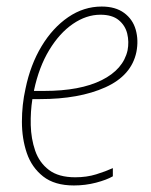

<svg xmlns="http://www.w3.org/2000/svg" viewBox="-20 -557 461 587"><path d="M206 10Q147 10 112 -17.5Q77 -45 62 -89Q47 -133 47 -185Q47 -237 58 -286Q73 -359 107 -415.5Q141 -472 188.5 -504.5Q236 -537 291 -537Q333 -537 359.5 -517.5Q386 -498 395 -466Q404 -434 397 -398Q382 -326 302 -290Q222 -254 102 -254H79Q73 -216 74 -174.5Q75 -133 87.5 -96.5Q100 -60 129.5 -37.5Q159 -15 210 -15Q245 -15 274 -24Q303 -33 325 -43V-18Q306 -7 273.5 1.5Q241 10 206 10ZM287 -512Q244 -512 203 -484Q162 -456 130.5 -404Q99 -352 84 -281V-279H115Q225 -279 291 -312Q357 -345 370 -403Q375 -429 369 -454Q363 -479 343 -495.5Q323 -512 287 -512Z"/></svg>

Font: Noto Sans SemiCondensed Thin
Style: Italic
Weight: 100
Width: 4
Italic angle: -12°
Designer: Monotype Design Team
Foundry: Monotype Imaging Inc.
Version: Version 2.013; ttfautohint (v1.8.4.7-5d5b)